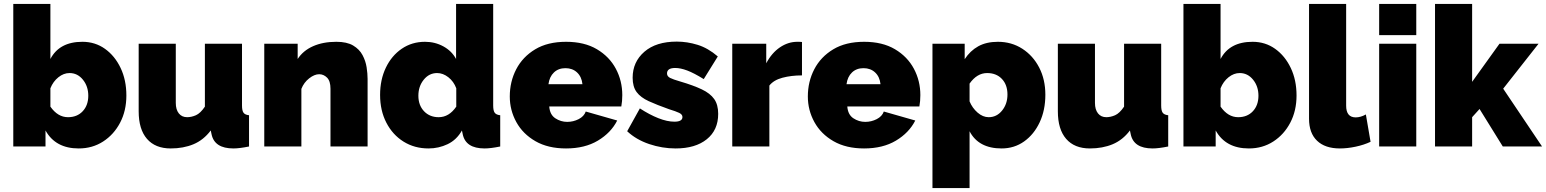

<svg xmlns="http://www.w3.org/2000/svg" viewBox="-20 -750 7915 983"><path d="M383 10Q264 10 213 -82V0H48V-730H238V-448Q284 -536 402 -536Q467 -536 517.5 -500Q568 -464 597.5 -402Q627 -340 627 -261Q627 -183 595 -122Q563 -61 508 -25.5Q453 10 383 10ZM328 -150Q375 -150 403.5 -180.5Q432 -211 432 -260Q432 -308 404.5 -342Q377 -376 336 -376Q306 -376 279 -354.5Q252 -333 238 -298V-204Q276 -150 328 -150Z M690 -180V-526H880V-223Q880 -189 895.5 -169.5Q911 -150 938 -150Q960 -150 983 -160Q1006 -170 1029 -204V-526H1219V-210Q1219 -183 1227 -172.5Q1235 -162 1255 -160V0Q1206 10 1175 10Q1078 10 1063 -63L1059 -82Q1022 -33 970.5 -11.5Q919 10 854 10Q775 10 732.5 -39Q690 -88 690 -180Z M1862 0H1672V-296Q1672 -335 1654.5 -352.5Q1637 -370 1614 -370Q1590 -370 1563 -349Q1536 -328 1523 -295V0H1333V-526H1504V-448Q1532 -491 1583 -513.5Q1634 -536 1702 -536Q1756 -536 1788 -517Q1820 -498 1836 -468Q1852 -438 1857 -405.5Q1862 -373 1862 -346Z M1926 -264Q1926 -342 1955.5 -403.5Q1985 -465 2037 -500.5Q2089 -536 2156 -536Q2207 -536 2250 -512.5Q2293 -489 2315 -448V-730H2505V-210Q2505 -183 2513 -172.5Q2521 -162 2541 -160V0Q2492 10 2461 10Q2364 10 2349 -63L2345 -82Q2318 -34 2272 -12Q2226 10 2174 10Q2102 10 2046 -25Q1990 -60 1958 -122Q1926 -184 1926 -264ZM2316 -204V-298Q2303 -333 2275.5 -354.5Q2248 -376 2218 -376Q2177 -376 2149.5 -342Q2122 -308 2122 -260Q2122 -211 2151 -180.5Q2180 -150 2226 -150Q2279 -150 2316 -204Z M2878 10Q2786 10 2721.5 -27Q2657 -64 2623.5 -125Q2590 -186 2590 -256Q2590 -332 2623 -395.5Q2656 -459 2720 -497.5Q2784 -536 2878 -536Q2972 -536 3036 -498Q3100 -460 3133 -398Q3166 -336 3166 -263Q3166 -232 3161 -205H2792Q2795 -163 2823 -144.5Q2851 -126 2884 -126Q2915 -126 2942.5 -140Q2970 -154 2979 -179L3140 -133Q3108 -70 3041 -30Q2974 10 2878 10ZM2788 -319H2962Q2958 -357 2934.5 -379Q2911 -401 2875 -401Q2839 -401 2816 -379Q2793 -357 2788 -319Z M3439 10Q3370 10 3303.5 -12.5Q3237 -35 3191 -78L3256 -195Q3305 -163 3350.5 -145Q3396 -127 3433 -127Q3474 -127 3474 -151Q3474 -164 3457.5 -172Q3441 -180 3405 -191Q3343 -213 3301.5 -232Q3260 -251 3239.5 -278.5Q3219 -306 3219 -352Q3219 -433 3279 -485Q3339 -537 3445 -537Q3498 -537 3551.5 -520.5Q3605 -504 3655 -461L3583 -345Q3533 -376 3498.5 -389Q3464 -402 3437 -402Q3395 -402 3395 -374Q3395 -359 3411 -351Q3427 -343 3462 -333Q3530 -313 3573 -292.5Q3616 -272 3636.5 -243Q3657 -214 3657 -167Q3657 -84 3598.5 -37Q3540 10 3439 10Z M4086 -364Q4031 -364 3986 -352Q3941 -340 3919 -312V0H3729V-526H3903V-426Q3931 -479 3973 -507.5Q4015 -536 4062 -536Q4081 -536 4086 -535Z M4404 10Q4312 10 4247.5 -27Q4183 -64 4149.5 -125Q4116 -186 4116 -256Q4116 -332 4149 -395.5Q4182 -459 4246 -497.5Q4310 -536 4404 -536Q4498 -536 4562 -498Q4626 -460 4659 -398Q4692 -336 4692 -263Q4692 -232 4687 -205H4318Q4321 -163 4349 -144.5Q4377 -126 4410 -126Q4441 -126 4468.5 -140Q4496 -154 4505 -179L4666 -133Q4634 -70 4567 -30Q4500 10 4404 10ZM4314 -319H4488Q4484 -357 4460.5 -379Q4437 -401 4401 -401Q4365 -401 4342 -379Q4319 -357 4314 -319Z M5108 10Q4990 10 4944 -78V213H4754V-526H4919V-447Q4947 -490 4988.5 -513Q5030 -536 5089 -536Q5159 -536 5214 -500.5Q5269 -465 5300.5 -404Q5332 -343 5332 -265Q5332 -186 5303 -124Q5274 -62 5223.5 -26Q5173 10 5108 10ZM5042 -150Q5083 -150 5110.5 -184Q5138 -218 5138 -266Q5138 -316 5109.5 -346Q5081 -376 5034 -376Q4982 -376 4944 -322V-231Q4958 -197 4985 -173.5Q5012 -150 5042 -150Z M5396 -180V-526H5586V-223Q5586 -189 5601.5 -169.5Q5617 -150 5644 -150Q5666 -150 5689 -160Q5712 -170 5735 -204V-526H5925V-210Q5925 -183 5933 -172.5Q5941 -162 5961 -160V0Q5912 10 5881 10Q5784 10 5769 -63L5765 -82Q5728 -33 5676.5 -11.5Q5625 10 5560 10Q5481 10 5438.5 -39Q5396 -88 5396 -180Z M6374 10Q6255 10 6204 -82V0H6039V-730H6229V-448Q6275 -536 6393 -536Q6458 -536 6508.5 -500Q6559 -464 6588.5 -402Q6618 -340 6618 -261Q6618 -183 6586 -122Q6554 -61 6499 -25.5Q6444 10 6374 10ZM6319 -150Q6366 -150 6394.5 -180.5Q6423 -211 6423 -260Q6423 -308 6395.5 -342Q6368 -376 6327 -376Q6297 -376 6270 -354.5Q6243 -333 6229 -298V-204Q6267 -150 6319 -150Z M6682 -730H6872V-209Q6872 -149 6921 -149Q6946 -149 6973 -164L6997 -24Q6963 -8 6920.5 1Q6878 10 6840 10Q6764 10 6723 -29.5Q6682 -69 6682 -142Z M7041 -570V-730H7231V-570ZM7041 0V-526H7231V0Z M7674 0 7555 -192 7517 -150V0H7327V-730H7517V-331L7657 -526H7857L7676 -296L7875 0Z"/></svg>

Font: Raleway Black
Style: Regular
Weight: 900
Designer: Matt McInerney, Pablo Impallari, Rodrigo Fuenzalida
Foundry: Matt McInerney, Pablo Impallari, Rodrigo Fuenzalida
Version: Version 4.026